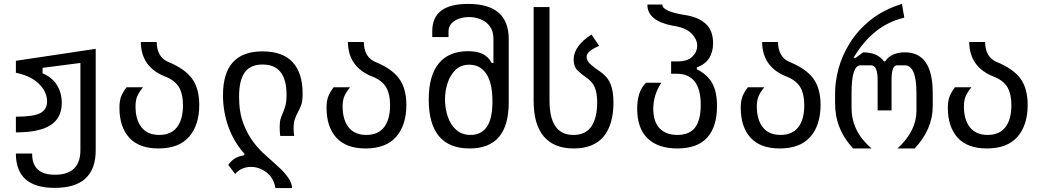

<svg xmlns="http://www.w3.org/2000/svg" viewBox="-20 -757 5320 979"><path d="M259 201Q61 201 61 26H144Q143 134 260 134Q390 134 390 8V-436L197 -411V-383Q246 -363 270.5 -323Q295 -283 295 -232Q295 -156 238 -119Q181 -82 61 -82V-162Q150 -162 185 -180Q220 -198 220 -240Q220 -288 179 -329Q138 -370 61 -386V-447L468 -508V9Q468 201 259 201Z M788 0Q689 0 639 -55Q589 -110 589 -208Q589 -238 596 -260Q603 -282 625 -312H709Q686 -283 678.5 -263Q671 -243 671 -214Q671 -147 701.5 -108Q732 -69 792 -69Q852 -69 882.5 -108.5Q913 -148 913 -221Q913 -276 894 -310Q875 -344 829 -364Q699 -412 698 -543H779Q780 -467 836 -442Q922 -407 959 -356.5Q996 -306 996 -222Q996 -119 944 -59.5Q892 0 788 0Z M1385 202Q1374 148 1337.5 121Q1301 94 1260 94Q1236 94 1215 103Q1194 112 1179 130L1144 84Q1172 42 1222 36L1228 29Q1173 -32 1145 -109.5Q1117 -187 1117 -272Q1117 -495 1318 -495Q1422 -495 1472.5 -439.5Q1523 -384 1523 -281Q1523 -242 1516.5 -223.5Q1510 -205 1497 -181Q1490 -168 1483.5 -150Q1477 -132 1477 -101Q1477 -91 1478 -82.5Q1479 -74 1480 -64H1409Q1406 -86 1406 -107Q1406 -135 1410.5 -150Q1415 -165 1421 -178Q1430 -199 1435.5 -219Q1441 -239 1441 -274Q1441 -428 1319 -428Q1257 -428 1228 -388Q1199 -348 1199 -264Q1199 -184 1221 -127Q1243 -70 1274 -30Q1305 10 1335 35Q1368 65 1399 93Q1430 121 1449.5 149Q1469 177 1469 202Z M1844 0Q1745 0 1695 -55Q1645 -110 1645 -208Q1645 -238 1652 -260Q1659 -282 1681 -312H1765Q1742 -283 1734.5 -263Q1727 -243 1727 -214Q1727 -147 1757.5 -108Q1788 -69 1848 -69Q1908 -69 1938.5 -108.5Q1969 -148 1969 -221Q1969 -276 1950 -310Q1931 -344 1885 -364Q1755 -412 1754 -543H1835Q1836 -467 1892 -442Q1978 -407 2015 -356.5Q2052 -306 2052 -222Q2052 -119 2000 -59.5Q1948 0 1844 0Z M2375 0Q2167 0 2166 -248Q2166 -372 2217.5 -434Q2269 -496 2367 -496Q2413 -496 2442 -481.5Q2471 -467 2487 -436H2496V-559Q2496 -598 2478 -622.5Q2460 -647 2431 -658.5Q2402 -670 2372 -670Q2346 -670 2321.5 -662Q2297 -654 2282 -637.5Q2267 -621 2267 -598V-568H2184V-598Q2184 -738 2368 -737Q2573 -737 2574 -559V-235Q2574 0 2375 0ZM2380 -69Q2434 -69 2462.5 -110.5Q2491 -152 2491 -240Q2491 -333 2460 -380Q2429 -427 2373 -427Q2330 -427 2303 -401Q2276 -375 2262.5 -334.5Q2249 -294 2249 -249.5Q2249 -205 2263 -163Q2277 -121 2306 -95Q2335 -69 2380 -69Z M2905 0Q2805 0 2753 -61Q2701 -122 2701 -243V-721H2782V-243Q2782 -68 2905 -69Q2966 -69 2995.5 -112.5Q3025 -156 3025 -235Q3025 -282 3012.5 -312Q3000 -342 2965 -365Q2943 -380 2924 -399Q2905 -418 2905 -453Q2905 -488 2928.5 -520.5Q2952 -553 2996 -581L3035 -523Q3000 -508 2985.5 -494.5Q2971 -481 2971 -467Q2971 -446 2994.5 -426Q3018 -406 3040 -392Q3078 -366 3093 -329Q3108 -292 3108 -235Q3108 -121 3057.5 -60.5Q3007 0 2905 0Z M3433 0Q3336 0 3282.5 -51Q3229 -102 3229 -203Q3229 -292 3274 -335H3352Q3312 -275 3311 -204Q3311 -136 3343.5 -102.5Q3376 -69 3434 -69Q3495 -69 3524 -106.5Q3553 -144 3553 -222Q3553 -381 3430 -381H3402V-444H3438Q3485 -444 3510 -468Q3535 -492 3535 -524Q3535 -557 3505 -587Q3475 -617 3410 -626Q3280 -651 3281 -734H3357Q3357 -700 3463 -682Q3538 -672 3577 -637Q3616 -602 3616 -537Q3616 -492 3596 -460.5Q3576 -429 3533 -413V-404Q3587 -377 3611.5 -333Q3636 -289 3636 -216Q3636 -111 3586 -55.5Q3536 0 3433 0Z M3956 0Q3857 0 3807 -55Q3757 -110 3757 -208Q3757 -238 3764 -260Q3771 -282 3793 -312H3877Q3854 -283 3846.5 -263Q3839 -243 3839 -214Q3839 -147 3869.5 -108Q3900 -69 3960 -69Q4020 -69 4050.5 -108.5Q4081 -148 4081 -221Q4081 -276 4062 -310Q4043 -344 3997 -364Q3867 -412 3866 -543H3947Q3948 -467 4004 -442Q4090 -407 4127 -356.5Q4164 -306 4164 -222Q4164 -119 4112 -59.5Q4060 0 3956 0Z M4330 0Q4237 -100 4238 -232V-281Q4238 -341 4256 -408Q4274 -475 4314.5 -539.5Q4355 -604 4420 -656Q4485 -708 4579 -737L4591 -667Q4430 -629 4332 -462H4343L4381 -490Q4455 -490 4487 -444H4493Q4525 -491 4595 -490Q4736 -490 4736 -282V-215Q4736 -99 4644 0H4556Q4652 -87 4653 -191V-282Q4653 -424 4593 -424H4554Q4525 -424 4526 -344V-194H4455V-344Q4456 -424 4422 -424H4368Q4322 -424 4322 -284V-207Q4322 -87 4424 0Z M5012 0Q4913 0 4863 -55Q4813 -110 4813 -208Q4813 -238 4820 -260Q4827 -282 4849 -312H4933Q4910 -283 4902.5 -263Q4895 -243 4895 -214Q4895 -147 4925.5 -108Q4956 -69 5016 -69Q5076 -69 5106.5 -108.5Q5137 -148 5137 -221Q5137 -276 5118 -310Q5099 -344 5053 -364Q4923 -412 4922 -543H5003Q5004 -467 5060 -442Q5146 -407 5183 -356.5Q5220 -306 5220 -222Q5220 -119 5168 -59.5Q5116 0 5012 0Z"/></svg>

Font: PlemolJP
Style: Regular
Weight: 400
Monospace: yes
Version: v2.0.4; ttfautohint (v1.8.4.7-5d5b-dirty) -l 6 -r 45 -G 200 